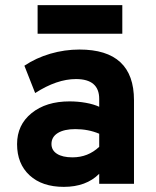

<svg xmlns="http://www.w3.org/2000/svg" viewBox="-20 -716 608 748"><path d="M228.5 12Q144 12 95.2 -33Q46.5 -78 46.5 -154.5Q46.5 -229.5 103 -275.2Q159.5 -321 251 -321Q283.5 -321 314.2 -315.5Q345 -310 366.5 -300V-330.5Q366.5 -408 276 -408Q201.5 -408 117 -353.5L75 -460Q120.5 -490.5 176.2 -506.8Q232 -523 289.5 -523Q502 -523 502 -325.5V0H366.5V-39Q316 12 228.5 12ZM262.5 -103Q323 -103 366.5 -144V-195Q324 -213 273.5 -213Q230 -213 205.2 -197.8Q180.5 -182.5 180.5 -155Q180.5 -130.5 202 -116.8Q223.5 -103 262.5 -103ZM126.5 -584.5V-696H456.5V-584.5Z"/></svg>

Font: Overpass ExtraBold
Style: Regular
Weight: 800
Designer: Delve Withrington, Dave Bailey, Thomas Jockin
Foundry: Delve Fonts LLC
Version: Version 4.000; ttfautohint (v1.8.3)